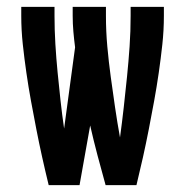

<svg xmlns="http://www.w3.org/2000/svg" viewBox="-20 -540 540 560"><path d="M122 0Q112 -41 103 -81.5Q94 -122 86 -163Q78 -204 70.5 -245Q63 -286 57 -327.5Q51 -369 46.5 -410.5Q42 -452 42 -494V-520H139V-494Q139 -453 141.5 -411.5Q144 -370 148 -329Q152 -288 156.5 -247Q161 -206 167 -165L199 -402Q196 -425 194 -448Q192 -471 192 -494V-520H289V-494Q289 -449 293 -404.5Q297 -360 303 -316Q309 -272 315.5 -227.5Q322 -183 330 -139Q336 -183 341 -227.5Q346 -272 350.5 -316.5Q355 -361 358 -405Q361 -449 361 -494V-520H458V-494Q458 -452 453.5 -410.5Q449 -369 443 -327.5Q437 -286 429.5 -245Q422 -204 414 -163Q406 -122 397 -81.5Q388 -41 378 0H288Q276 -43 264.5 -86.5Q253 -130 243 -174L212 0Z"/></svg>

Font: Moesevka
Style: Bold
Weight: 700
Monospace: yes
Designer: Belleve Invis
Foundry: Belleve Invis
Version: Version 32.5.0; ttfautohint (v1.8.4)